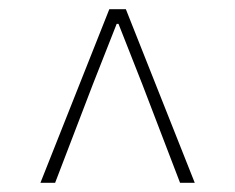

<svg xmlns="http://www.w3.org/2000/svg" viewBox="-20 -690 512 418"><path d="M68 -292 218 -670H254L404 -292H372L290 -506L238 -638H234L182 -506L100 -292Z"/></svg>

Font: Assistant ExtraLight
Style: Regular
Weight: 200
Designer: Hebrew By Ben Nathan, Latin by Paul Hunt
Version: Version 3.000